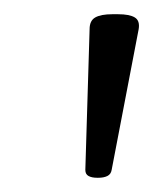

<svg xmlns="http://www.w3.org/2000/svg" viewBox="-20 -722 232 270"><path d="M117 -472Q109 -472 104.5 -474.5Q100 -477 100 -483L106 -681Q106 -693 114 -697.5Q122 -702 138 -702H146Q162 -702 169.5 -697.5Q177 -693 175 -681L137 -483Q136 -477 131 -474.5Q126 -472 118 -472Z"/></svg>

Font: Asap Light
Style: Italic
Weight: 300
Italic angle: -6°
Designer: Pablo Cosgaya
Foundry: Omnibus-Type
Version: Version 3.001